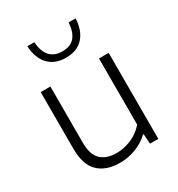

<svg xmlns="http://www.w3.org/2000/svg" viewBox="-189 -915 969 1047"><g transform="rotate(-30 296.0 -392.0)"><path d="M78.5 -184.5V-541.5H139.5V-187.5Q139.5 -112.5 174.2 -79.5Q209 -46.5 272 -46.5Q319 -46.5 365.5 -66.2Q412 -86 445.5 -125V-541.5H506.5V0H454.5L450 -61.5H445.5Q408.5 -27 361 -9Q313.5 9 261 9Q175.5 9 127 -37.2Q78.5 -83.5 78.5 -184.5ZM140.5 -794.5H184.5Q192.5 -674.5 293.5 -674.5Q345.5 -674.5 371.2 -705.5Q397 -736.5 400.5 -794.5H444.5Q441 -719.5 402.2 -677Q363.5 -634.5 293.5 -634.5Q223 -634.5 183.5 -677.2Q144 -720 140.5 -794.5Z"/></g></svg>

Font: Encode Sans Semi Expanded Light
Style: Regular
Weight: 300
Width: 6
Designer: Multiple Designers
Foundry: Impallari Type
Version: Version 2.000